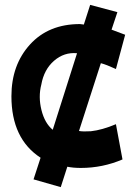

<svg xmlns="http://www.w3.org/2000/svg" viewBox="-20 -657 542 790"><path d="M313 34Q281 34 257 29L230 113L118 81L147 -8Q27 -86 27 -261Q27 -390 103.5 -474Q180 -558 309 -558Q313 -558 325 -556L351 -637L463 -607L439 -535Q472 -523 495 -514L457 -373Q418 -391 395 -397L305 -118Q323 -115 354 -117Q400 -122 457 -146L484 -1Q402 34 313 34ZM150 -309Q137 -259 150.5 -204.5Q164 -150 197 -123L297 -438Q244 -443 202.5 -407Q161 -371 150 -309Z"/></svg>

Font: Repo
Style: ExtraBold
Weight: 800
Designer: Stefan Peev
Foundry: Context Ltd
Version: Version 001.000